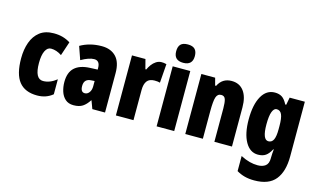

<svg xmlns="http://www.w3.org/2000/svg" viewBox="-111 -1122 2843 1708"><g transform="rotate(15 1310.0 -268.0)"><path d="M254 10Q142 10 87 -58.5Q32 -127 32 -274Q32 -355 55.5 -420.5Q79 -486 128.5 -524.5Q178 -563 257 -563Q303 -563 340 -552.5Q377 -542 410 -521L367 -392Q318 -425 268 -425Q235 -425 215.5 -386Q196 -347 196 -274Q196 -128 272 -128Q335 -128 396 -177V-39Q337 10 254 10Z M699 -563Q782 -563 830 -513.5Q878 -464 878 -363V0H761L734 -73H731Q704 -31 672.5 -10.5Q641 10 589 10Q542 10 513 -16Q484 -42 471 -83Q458 -124 458 -169Q458 -258 505.5 -301.5Q553 -345 644 -349L716 -352V-366Q716 -434 663 -434Q616 -434 544 -393L502 -513Q543 -537 592.5 -550Q642 -563 699 -563ZM686 -245Q620 -242 620 -176Q620 -119 659 -119Q683 -119 699.5 -141Q716 -163 716 -198V-247Z M1249 -563Q1259 -563 1269 -562Q1279 -561 1294 -557L1281 -383Q1262 -389 1231 -389Q1183 -389 1161.5 -360.5Q1140 -332 1140 -278V0H978V-553H1102L1125 -465H1133Q1143 -488 1159.5 -510.5Q1176 -533 1199 -548Q1222 -563 1249 -563Z M1434 -776Q1479 -776 1499.5 -754.5Q1520 -733 1520 -691Q1520 -607 1434 -607Q1348 -607 1348 -691Q1348 -734 1368.5 -755Q1389 -776 1434 -776ZM1515 -553V0H1353V-553Z M1895 -563Q1967 -563 2007 -510Q2047 -457 2047 -360V0H1885V-308Q1885 -363 1876 -391Q1867 -419 1837 -419Q1803 -419 1791 -383Q1779 -347 1779 -253V0H1617V-553H1744L1762 -485H1771Q1809 -563 1895 -563Z M2293 -563Q2332 -563 2358.5 -546Q2385 -529 2408 -484H2417L2430 -553H2570V-49Q2570 90 2509.5 165Q2449 240 2315 240Q2266 240 2226.5 229.5Q2187 219 2152 198V59Q2196 82 2234.5 92Q2273 102 2310 102Q2354 102 2381 81.5Q2408 61 2408 11V5Q2408 -12 2409.5 -34Q2411 -56 2413 -71H2408Q2386 -28 2358.5 -9Q2331 10 2288 10Q2214 10 2171 -66Q2128 -142 2128 -272Q2128 -408 2171.5 -485.5Q2215 -563 2293 -563ZM2346 -424Q2321 -424 2306.5 -386.5Q2292 -349 2292 -270Q2292 -129 2347 -129Q2379 -129 2393.5 -159.5Q2408 -190 2408 -256V-285Q2408 -359 2393.5 -391.5Q2379 -424 2346 -424Z"/></g></svg>

Font: Noto Sans Thai Looped ExtraCondensed Black
Style: Regular
Weight: 900
Width: 2
Designer: Sasikarn Vongin, Ben Mitchell
Foundry: The Fontpad Ltd
Version: Version 1.001; ttfautohint (v1.8.4.7-5d5b)